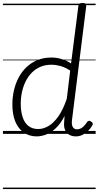

<svg xmlns="http://www.w3.org/2000/svg" viewBox="-20 -910 670 1305"><path d="M229 17Q180 17 142.5 -8.5Q105 -34 84.5 -82.5Q64 -131 64 -200Q64 -248 74.5 -294.5Q85 -341 106 -381.5Q127 -422 159.5 -453Q192 -484 234.5 -501.5Q277 -519 331 -519Q364 -519 397.5 -509Q431 -499 463 -479L513 -871Q514 -881 520.5 -885.5Q527 -890 540 -890Q556 -890 561.5 -884.5Q567 -879 566 -868L470 -100Q465 -65 474 -48Q483 -31 504 -31Q517 -31 529 -37Q541 -43 552 -55Q563 -67 573 -82Q578 -88 585 -89Q592 -90 600 -83Q609 -78 610.5 -71Q612 -64 607 -57Q596 -37 578.5 -20Q561 -3 540 7Q519 17 496 17Q468 17 449 5Q430 -7 421.5 -28.5Q413 -50 416 -81Q417 -91 417.5 -101.5Q418 -112 419 -122Q391 -68 358 -37.5Q325 -7 292 5Q259 17 229 17ZM121 -204Q121 -154 133.5 -115Q146 -76 172.5 -54.5Q199 -33 240 -33Q275 -33 310 -53.5Q345 -74 377 -119.5Q409 -165 434 -239L457 -430Q422 -453 390.5 -461.5Q359 -470 329 -470Q288 -470 255 -456Q222 -442 197 -417Q172 -392 155 -358Q138 -324 129.5 -285Q121 -246 121 -204ZM0 365H630V375H0ZM0 -20H630V0H0ZM0 -505H630V-500H0ZM0 -885H630V-875H0Z"/></svg>

Font: Playwrite GB J Guides
Style: Italic
Weight: 400
Italic angle: -7.01216°
Designer: Veronika Burian, José Scaglione
Foundry: TypeTogether
Version: Version 1.003